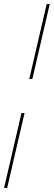

<svg xmlns="http://www.w3.org/2000/svg" viewBox="-42 -750 263 938"><path d="M201 -730 116 -364H101L186 -730ZM78 -198 -7 168H-22L63 -198Z"/></svg>

Font: Elaine Sans Thin
Style: Italic
Weight: 250
Italic angle: -13°
Designer: Wei Huang
Foundry: Wei Huang
Version: Version 2.001;December 24, 2019;FontCreator 12.0.0.2547 64-b